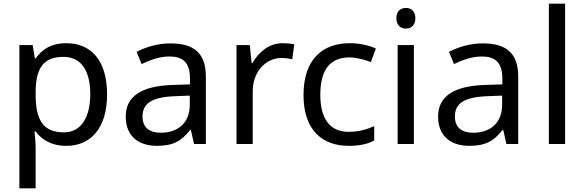

<svg xmlns="http://www.w3.org/2000/svg" viewBox="-20 -780 3166 1040"><path d="M340 -546C253 -546 205 -509 173 -463H169L157 -536H85V240H173V20C173 -5 169 -45 167 -68H173C204 -26 256 10 339 10C472 10 560 -86 560 -269C560 -454 472 -546 340 -546ZM324 -472C423 -472 469 -392 469 -270C469 -150 423 -63 326 -63C209 -63 173 -137 173 -269V-286C175 -411 215 -472 324 -472Z M903 -545C833 -545 767 -524 720 -499L747 -433C791 -454 842 -474 898 -474C968 -474 1009 -444 1009 -355V-323L918 -320C743 -315 661 -256 661 -149C661 -40 733 10 830 10C920 10 963 -17 1010 -76H1014L1031 0H1095V-365C1095 -490 1033 -545 903 -545ZM929 -259 1008 -262V-214C1008 -110 940 -61 850 -61C792 -61 752 -88 752 -148C752 -216 795 -254 929 -259Z M1511 -546C1436 -546 1381 -497 1347 -438H1343L1333 -536H1261V0H1349V-286C1349 -394 1422 -466 1505 -466C1523 -466 1546 -463 1563 -459L1574 -540C1556 -544 1531 -546 1511 -546Z M1869 10C1930 10 1971 0 2007 -19V-97C1970 -80 1926 -66 1868 -66C1767 -66 1715 -137 1715 -266C1715 -400 1766 -469 1873 -469C1910 -469 1957 -456 1989 -444L2016 -517C1984 -533 1929 -546 1875 -546C1731 -546 1624 -463 1624 -265C1624 -75 1726 10 1869 10Z M2179 -737C2150 -737 2127 -720 2127 -681C2127 -643 2150 -625 2179 -625C2206 -625 2230 -643 2230 -681C2230 -720 2206 -737 2179 -737ZM2222 -536H2134V0H2222Z M2595 -545C2525 -545 2459 -524 2412 -499L2439 -433C2483 -454 2534 -474 2590 -474C2660 -474 2701 -444 2701 -355V-323L2610 -320C2435 -315 2353 -256 2353 -149C2353 -40 2425 10 2522 10C2612 10 2655 -17 2702 -76H2706L2723 0H2787V-365C2787 -490 2725 -545 2595 -545ZM2621 -259 2700 -262V-214C2700 -110 2632 -61 2542 -61C2484 -61 2444 -88 2444 -148C2444 -216 2487 -254 2621 -259Z M3041 0V-760H2953V0Z"/></svg>

Font: Noto Sans Caucasian Albanian
Style: Regular
Weight: 400
Designer: Monotype Design Team
Foundry: Monotype Imaging Inc.
Version: Version 2.005